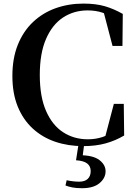

<svg xmlns="http://www.w3.org/2000/svg" viewBox="-20 -779 742 1048"><path d="M434.5 18.6Q351.6 18.6 281.4 -5.3Q211.1 -29.2 158.5 -77.6Q105.9 -126.1 76.7 -197.7Q47.6 -269.4 47.6 -364.6Q47.6 -461.1 77.4 -534.9Q107.2 -608.8 160.3 -659Q213.4 -709.1 284 -734.3Q354.6 -759.4 435.2 -759.4Q503 -759.4 552.5 -745Q601.9 -730.5 650.2 -703L648.4 -528.3H594.2L541.9 -727.8L613.9 -703.5V-670Q575.2 -697.9 538.8 -710.1Q502.3 -722.2 458.1 -722.2Q383.8 -722.2 324.7 -683.8Q265.7 -645.4 231.5 -567Q197.2 -488.7 197.2 -369.8Q197.2 -250.8 231.7 -172.7Q266.1 -94.6 325.3 -56.7Q384.4 -18.7 459.4 -18.7Q502.8 -18.7 540.8 -31.5Q578.8 -44.3 619.6 -74.1V-38.4L549.7 -15.3L601.5 -212.2H655.6L657.7 -39.3Q610.1 -11.2 556.2 3.7Q502.3 18.6 434.5 18.6ZM395 95.8 410.5 -3.9H441.1L430.1 81.7L414.2 68.1Q487.9 68.4 522.1 94.3Q556.3 120.2 556.3 156Q556.3 193 523.3 220.7Q490.4 248.3 427.9 248.3Q396.6 248.3 375.1 244.1Q353.6 239.9 337.4 233.4L343.9 204.8Q361.4 208.6 379 210.6Q396.6 212.6 411.8 212.6Q443.2 212.6 459.1 197.3Q475 182 475 154.6Q475 128.3 456 113.4Q436.9 98.5 395 95.8Z"/></svg>

Font: Noto Serif KR ExtraLight
Style: Regular
Weight: 200
Designer: Ryoko NISHIZUKA 西塚涼子 (kana & ideographs); Frank Grießhammer (Latin, Greek & Cyrillic); Wenlong ZHANG 张文龙 (bopomofo); San
Foundry: Adobe
Version: Version 2.002-H1;hotconv 1.1.0;makeotfexe 2.6.0